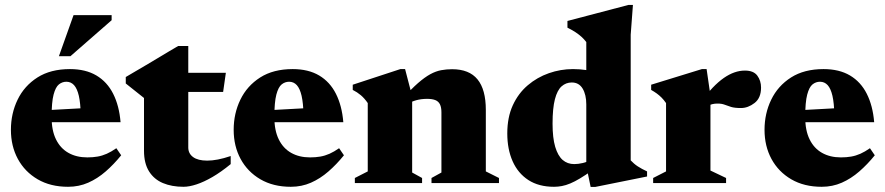

<svg xmlns="http://www.w3.org/2000/svg" viewBox="-20 -738 3568 774"><path d="M262 -459.5Q325 -459.5 368.5 -433.8Q412 -408 436.2 -360Q460.5 -312 466 -245.5H143V-292.5L390.5 -306L305.5 -275.5Q304.5 -322.5 297.8 -351.8Q291 -381 278.5 -394.8Q266 -408.5 247.5 -408.5Q231 -408.5 217.5 -397.8Q204 -387 196 -356.5Q188 -326 188 -266Q188 -212 205.8 -176Q223.5 -140 255.8 -121.8Q288 -103.5 332 -103.5Q354.5 -103.5 373.2 -106.8Q392 -110 410.5 -118.2Q429 -126.5 449 -140.5L468.5 -112Q439 -75.5 406 -46.8Q373 -18 335.5 -1.5Q298 15 254.5 15Q183.5 15 131.8 -15.2Q80 -45.5 52 -97.2Q24 -149 24 -214.5Q24 -280.5 51 -336.2Q78 -392 131 -425.8Q184 -459.5 262 -459.5ZM217.5 -511.5 276.5 -677H430V-656.5L264 -511.5Z M739 -143.5Q739 -119 758.5 -104.8Q778 -90.5 815.5 -90.5Q835 -90.5 858.5 -95Q882 -99.5 910 -109V-76.5Q871 -44.5 836.5 -24.5Q802 -4.5 772.5 5.2Q743 15 719.5 15Q672.5 15 636.8 0Q601 -15 580.8 -47.2Q560.5 -79.5 560.5 -130.5V-343L487 -401.5V-427.5Q502.5 -436.5 523.2 -448.8Q544 -461 567.5 -474.8Q591 -488.5 614.5 -502.8Q638 -517 659.5 -529.8Q681 -542.5 698 -552.5H739V-434.5ZM665.5 -367.5V-444.5H890.5L879.5 -367.5Z M1160 -459.5Q1223 -459.5 1266.5 -433.8Q1310 -408 1334.2 -360Q1358.5 -312 1364 -245.5H1041V-292.5L1288.5 -306L1203.5 -275.5Q1202.5 -322.5 1195.8 -351.8Q1189 -381 1176.5 -394.8Q1164 -408.5 1145.5 -408.5Q1129 -408.5 1115.5 -397.8Q1102 -387 1094 -356.5Q1086 -326 1086 -266Q1086 -212 1103.8 -176Q1121.5 -140 1153.8 -121.8Q1186 -103.5 1230 -103.5Q1252.5 -103.5 1271.2 -106.8Q1290 -110 1308.5 -118.2Q1327 -126.5 1347 -140.5L1366.5 -112Q1337 -75.5 1304 -46.8Q1271 -18 1233.5 -1.5Q1196 15 1152.5 15Q1081.5 15 1029.8 -15.2Q978 -45.5 950 -97.2Q922 -149 922 -214.5Q922 -280.5 949 -336.2Q976 -392 1029 -425.8Q1082 -459.5 1160 -459.5Z M1641.5 -350V-42.5L1681.5 -20.5V0H1410.5V-20.5L1462.5 -47V-322.5Q1449.5 -341.5 1434.8 -354Q1420 -366.5 1402 -375.5V-396.5L1594 -459.5H1613ZM1719.5 -20.5 1759.5 -42.5V-285Q1759.5 -305.5 1753.5 -317.5Q1747.5 -329.5 1734.8 -334.5Q1722 -339.5 1702 -339.5Q1678 -339.5 1658.2 -334Q1638.5 -328.5 1621.5 -318.5L1603 -340Q1638 -379.5 1665 -403Q1692 -426.5 1714.5 -438.8Q1737 -451 1758.2 -455Q1779.5 -459 1802.5 -459Q1871.5 -459 1905 -418Q1938.5 -377 1938.5 -295V-47L1991.5 -20.5V0H1719.5Z M2343.5 -317Q2343.5 -356 2328.8 -380.8Q2314 -405.5 2285 -405.5Q2261.5 -405.5 2244 -390Q2226.5 -374.5 2217 -338Q2207.5 -301.5 2207.5 -239.5Q2207.5 -182 2218.2 -146Q2229 -110 2248.2 -93.2Q2267.5 -76.5 2295 -76.5Q2311 -76.5 2330 -81Q2349 -85.5 2365.5 -96.5V-50Q2339.5 -31.5 2318.2 -18.8Q2297 -6 2279 1.5Q2261 9 2245 12Q2229 15 2213.5 15Q2152 15 2110 -12.2Q2068 -39.5 2046.5 -88Q2025 -136.5 2025 -200Q2025 -265 2047.2 -313.5Q2069.5 -362 2107.5 -394.2Q2145.5 -426.5 2192.8 -443Q2240 -459.5 2290 -459.5Q2318 -459.5 2343.8 -455.5Q2369.5 -451.5 2396.8 -443.2Q2424 -435 2456 -421H2343.5V-568.5Q2335 -579.5 2324.8 -589Q2314.5 -598.5 2300.5 -607.8Q2286.5 -617 2267.5 -626.5V-653.5L2513 -718H2531.5L2522.5 -598V-91.5Q2528.5 -85 2535.8 -78.8Q2543 -72.5 2551.2 -67.2Q2559.5 -62 2568.5 -57Q2577.5 -52 2588.5 -47V-26.5L2380 15.5H2361L2343.5 -69Z M2983 -453.5Q3018 -453.5 3033 -433Q3048 -412.5 3048 -385Q3048 -343 3021.8 -322.8Q2995.5 -302.5 2967 -302.5Q2941.5 -302.5 2927 -307Q2912.5 -311.5 2901 -316Q2889.5 -320.5 2872 -320.5Q2860.5 -320.5 2850.8 -318Q2841 -315.5 2832 -310.2Q2823 -305 2813 -295.5L2802 -325.5Q2829 -359.5 2852.5 -384Q2876 -408.5 2898 -423.8Q2920 -439 2941 -446.2Q2962 -453.5 2983 -453.5ZM2844 -352.5V-50.5L2907 -20.5V0H2613V-20.5L2665 -47V-322.5Q2656 -335.5 2647 -344.5Q2638 -353.5 2627.8 -361Q2617.5 -368.5 2605 -375.5V-396.5L2809.5 -459.5H2828.5Z M3300 -459.5Q3363 -459.5 3406.5 -433.8Q3450 -408 3474.2 -360Q3498.5 -312 3504 -245.5H3181V-292.5L3428.5 -306L3343.5 -275.5Q3342.5 -322.5 3335.8 -351.8Q3329 -381 3316.5 -394.8Q3304 -408.5 3285.5 -408.5Q3269 -408.5 3255.5 -397.8Q3242 -387 3234 -356.5Q3226 -326 3226 -266Q3226 -212 3243.8 -176Q3261.5 -140 3293.8 -121.8Q3326 -103.5 3370 -103.5Q3392.5 -103.5 3411.2 -106.8Q3430 -110 3448.5 -118.2Q3467 -126.5 3487 -140.5L3506.5 -112Q3477 -75.5 3444 -46.8Q3411 -18 3373.5 -1.5Q3336 15 3292.5 15Q3221.5 15 3169.8 -15.2Q3118 -45.5 3090 -97.2Q3062 -149 3062 -214.5Q3062 -280.5 3089 -336.2Q3116 -392 3169 -425.8Q3222 -459.5 3300 -459.5Z"/></svg>

Font: Newsreader 24pt ExtraBold
Style: Regular
Weight: 800
Designer: Hugues Gentile
Foundry: Production Type
Version: Version 1.003